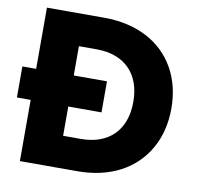

<svg xmlns="http://www.w3.org/2000/svg" viewBox="-79 -783 889 865"><g transform="rotate(10 366.0 -351.0)"><path d="M4 -280H67V0H330C404 0 469 -15 525 -44C636 -103 698 -214 698 -351C698 -420 683 -482 653 -535C593 -641 478 -702 330 -702H67V-422H4ZM391 -280V-422H239V-556H320C448 -556 524 -480 524 -351C524 -222 448 -146 320 -146H239V-280Z"/></g></svg>

Font: Poppins
Style: Bold
Weight: 700
Designer: Ninad Kale (Devanagari), Jonny Pinhorn (Latin)
Foundry: Indian Type Foundry
Version: 4.004